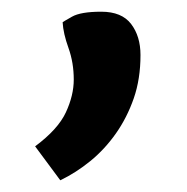

<svg xmlns="http://www.w3.org/2000/svg" viewBox="-20 -161 320 328"><path d="M153 -141Q188 -141 204 -120Q220 -99 220 -67Q220 -26 208.5 7Q197 40 178 67Q159 94 134.5 114Q110 134 83 147L40 89Q79 60 92.5 31Q106 2 106 -25Q106 -54 97 -79Q88 -104 87 -123Q88 -124 103 -132.5Q118 -141 153 -141Z"/></svg>

Font: Amaranth
Style: Regular
Weight: 400
Designer: Gesine Todt
Foundry: Gesine Todt
Version: Version 1.001